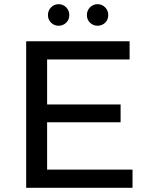

<svg xmlns="http://www.w3.org/2000/svg" viewBox="-20 -897 710 917"><path d="M296 -788.5Q281 -774 260 -774Q239 -774 224 -788.5Q209 -803 209 -825Q209 -847 224 -862Q239 -877 260 -877Q281 -877 296 -862Q311 -847 311 -825Q311 -803 296 -788.5ZM482 -788.5Q467 -774 446 -774Q425 -774 410 -788.5Q395 -803 395 -825Q395 -847 410 -862Q425 -877 446 -877Q467 -877 482 -862Q497 -847 497 -825Q497 -803 482 -788.5ZM205 -313V-87H613V0H105V-700H599V-613H205V-398H556V-313Z"/></svg>

Font: false
Style: Regular
Weight: 500
Designer: Julieta Ulanovsky
Foundry: Julieta Ulanovsky
Version: Version 7.222;hotconv 1.0.109;makeotfexe 2.5.65596